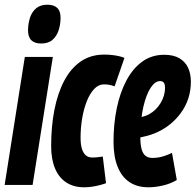

<svg xmlns="http://www.w3.org/2000/svg" viewBox="-35 -786 832 816"><path d="M-15.3 0 70.5 -544H189.6L103.5 0ZM166.9 -766Q193.6 -766 208.2 -752.4Q222.7 -738.8 222.4 -709Q222.1 -681.6 214 -656.8Q205.8 -632.1 188.1 -616.6Q170.4 -601.1 139.6 -601.1Q112.5 -601.1 98.1 -615Q83.8 -629 84.1 -658.8Q84.7 -686.9 92.7 -711.3Q100.7 -735.7 118.8 -750.9Q136.8 -766 166.9 -766Z M322.4 10Q277.8 10 246.3 -10.8Q214.8 -31.6 198.6 -70.8Q182.4 -110 182.4 -165Q182.4 -248.6 196.3 -319.5Q210.2 -390.4 238.1 -443.1Q266 -495.8 308.3 -524.9Q350.6 -554 407.6 -554Q425 -554 440.2 -552.3Q455.4 -550.6 469 -547.7Q482.6 -544.8 494 -540L452 -419Q439 -424 428.8 -425.7Q418.6 -427.4 406 -427.4Q384 -427.4 365.6 -408.2Q347.2 -389 334.2 -356.5Q321.2 -324 314.3 -283.6Q307.4 -243.2 307.4 -200.2Q307.4 -175.2 312.4 -156.5Q317.4 -137.8 328.2 -127.2Q339 -116.6 356.8 -116.6Q364.8 -116.6 372.7 -117.1Q380.6 -117.6 388 -118.7Q395.4 -119.8 401.8 -120.8L415.6 -7.4Q403.8 -3 387.8 1.1Q371.8 5.2 355 7.6Q338.2 10 322.4 10Z M537.6 -284.8Q551.6 -285.2 568.5 -289.2Q585.4 -293.2 597.4 -299.6Q629.2 -317.4 647.6 -348.1Q666 -378.8 666.4 -411.6Q666.4 -428.6 660.9 -435Q655.4 -441.4 645.8 -441.4Q624.4 -441.8 605.6 -413.5Q586.8 -385.2 574.5 -333.1Q562.2 -281 561.4 -210.2Q561 -172.6 566.9 -151.8Q572.8 -131 584.6 -122.9Q596.4 -114.8 612.4 -114.8Q624.8 -114.8 637.9 -116.8Q651 -118.8 665.6 -123.8Q680.2 -128.8 696 -136.2L716.4 -21Q689.2 -4.8 656.7 2.6Q624.2 10 595.8 10Q547.6 10 514.5 -12.6Q481.4 -35.2 464.4 -78.6Q447.4 -122 447.4 -184.2Q447.4 -258 461 -324.6Q474.6 -391.2 501.7 -442.8Q528.8 -494.4 569.1 -523.8Q609.4 -553.2 663 -553.2Q702 -553.2 727.1 -538.6Q752.2 -524 764.2 -498.4Q776.2 -472.8 776.2 -439.2Q776.2 -363 732.4 -304.3Q688.6 -245.6 619.6 -218.2Q595.4 -209 568.8 -203.5Q542.2 -198 514.8 -197.6Z"/></svg>

Font: Georama ExtraCondensed Thin
Style: Italic
Weight: 100
Width: 2
Italic angle: -9°
Designer: Jean-Baptiste Levee
Foundry: Production Type
Version: Version 1.001